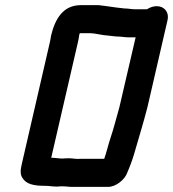

<svg xmlns="http://www.w3.org/2000/svg" viewBox="-20 -695 672 746"><path d="M249 -80C241 -80 232 -80 223 -79C207 -79 198 -82 179 -82L283 -532C285 -541 287 -551 288 -560L290 -566H333C346 -566 384 -557 398 -557C413 -556 425 -553 438 -553C450 -553 466 -550 477 -550H507L444 -279C432 -237 422 -196 409 -158C401 -134 393 -100 385 -78H292C277 -76 264 -80 249 -80ZM589 -671C576 -671 564 -667 551 -659H502C492 -659 477 -662 468 -662C465 -662 461 -662 456 -663C425 -666 392 -672 363 -675H294C226 -675 194 -623 178 -555C177 -548 176 -540 174 -532L65 -59C59 -34 58 -18 67 -4C81 20 110 27 154 27C173 27 182 30 202 30C210 29 217 29 224 29C239 29 252 32 267 31H401C430 31 465 3 474 -23C474 -25 477 -29 479 -35C491 -64 498 -85 507 -117C523 -172 538 -221 553 -279L631 -617C638 -647 619 -671 589 -671Z"/></svg>

Font: Electronic
Style: ExHvIt
Weight: 900
Version: Version 1.011